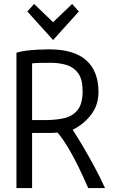

<svg xmlns="http://www.w3.org/2000/svg" viewBox="-20 -949 600 969"><path d="M63 0V-683Q85 -690 114 -693.5Q143 -697 173.5 -698.5Q204 -700 228 -700Q353 -700 415 -645Q477 -590 477 -484Q477 -419 440 -370.5Q403 -322 347 -294Q369 -260 397.5 -212Q426 -164 455.5 -109.5Q485 -55 510 0H425Q401 -56 374.5 -110Q348 -164 321 -208.5Q294 -253 270 -280Q263 -279 247 -278.5Q231 -278 226 -278H142V0ZM142 -343H210Q265 -343 307 -353.5Q349 -364 373 -395.5Q397 -427 397 -489Q397 -549 374.5 -579.5Q352 -610 316 -621Q280 -632 239 -632Q207 -632 179.5 -631.5Q152 -631 142 -629ZM248 -747 118 -891 152 -929 248 -837 344 -929 378 -891Z"/></svg>

Font: Ubuntu Sans Mono
Style: Regular
Weight: 400
Monospace: yes
Designer: Dalton Maag Ltd
Foundry: Dalton Maag Ltd
Version: Version 1.006